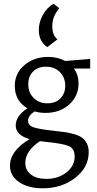

<svg xmlns="http://www.w3.org/2000/svg" viewBox="-20 -730 526 1039"><path d="M236 -475Q190 -506 190 -568Q190 -609 211.5 -648.5Q233 -688 270 -710L301 -685Q263 -642 263 -589Q263 -539 291 -517ZM468 -411V-359H380Q405 -325 405 -278Q405 -210 354.5 -164.5Q304 -119 226 -119Q196 -119 167 -127Q132 -104 132 -77Q132 -51 161.5 -41Q191 -31 273 -22Q311 -18 334.5 -14.5Q358 -11 384.5 -3Q411 5 426 16.5Q441 28 450.5 47.5Q460 67 460 93Q460 176 387 232.5Q314 289 211 289Q133 289 83.5 255.5Q34 222 34 167Q34 86 140 23Q65 1 65 -51Q65 -102 128 -144Q60 -185 60 -265Q60 -333 112 -377.5Q164 -422 241 -422Q292 -422 333 -400ZM237 -171Q281 -171 307 -197.5Q333 -224 333 -266Q333 -311 304 -340Q275 -369 228 -369Q185 -369 159 -343Q133 -317 133 -274Q133 -229 162 -200Q191 -171 237 -171ZM384 117Q384 74 352.5 60.5Q321 47 231 38Q225 38 213.5 36Q202 34 196 34Q117 87 117 151Q117 192 148 215Q179 238 231 238Q295 238 339.5 203Q384 168 384 117Z"/></svg>

Font: EauTest Medium
Style: Regular
Weight: 500
Designer: Christian Thalmann (Catharsis Fonts)
Version: Version 0.001;PS 000.001;hotconv 1.0.88;makeotf.lib2.5.64775